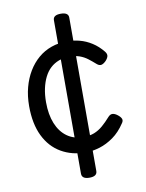

<svg xmlns="http://www.w3.org/2000/svg" viewBox="-93 -771 749 986"><g transform="rotate(-10 281.5 -277.5)"><path d="M297 19Q225 19 169 -13.5Q113 -46 82 -109.5Q51 -173 51 -265Q51 -318 63 -363Q75 -408 97 -444.5Q119 -481 149.5 -507Q180 -533 218.5 -546.5Q257 -560 301 -560Q332 -560 365 -551.5Q398 -543 428.5 -523.5Q459 -504 484 -473Q494 -460 491.5 -449Q489 -438 478 -426Q465 -413 454 -410.5Q443 -408 431 -418Q412 -435 393 -449.5Q374 -464 351.5 -472Q329 -480 297 -480Q268 -480 243 -470.5Q218 -461 199 -443.5Q180 -426 167 -400Q154 -374 147 -341.5Q140 -309 140 -270Q140 -206 159 -159Q178 -112 213.5 -86.5Q249 -61 297 -61Q331 -61 355 -70.5Q379 -80 400 -98Q421 -116 443 -141Q454 -153 466 -152Q478 -151 492 -140Q506 -129 510 -118.5Q514 -108 504 -95Q477 -54 442 -29Q407 -4 369.5 7.5Q332 19 297 19ZM293 150Q253 150 253 122V-678Q253 -705 293 -705Q333 -705 333 -678V122Q333 150 293 150Z"/></g></svg>

Font: Playwrite HU
Style: Regular
Weight: 400
Designer: Veronika Burian, José Scaglione
Foundry: TypeTogether
Version: Version 1.002